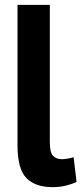

<svg xmlns="http://www.w3.org/2000/svg" viewBox="-20 -760 335 790"><path d="M185 -740V-175Q185 -131 199 -118Q213 -105 235 -105Q254 -105 283 -113L295 -11Q275 -2 250 4Q225 10 196 10Q126 10 89 -27Q52 -64 52 -163V-740Z"/></svg>

Font: Georama SemiBold
Style: Regular
Weight: 600
Designer: Jean-Baptiste Levee
Foundry: Production Type
Version: Version 1.000